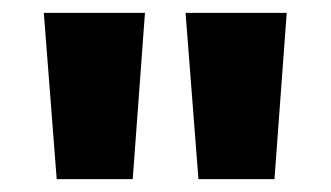

<svg xmlns="http://www.w3.org/2000/svg" viewBox="-20 -734 513 298"><path d="M205 -714H48L68 -456H186ZM425 -714H268L288 -456H406Z"/></svg>

Font: Noto Sans Lao Looped Condensed ExtraBold
Style: Regular
Weight: 800
Width: 3
Designer: Mark Frömberg, Ben Mitchell
Foundry: The Fontpad Ltd
Version: Version 1.002